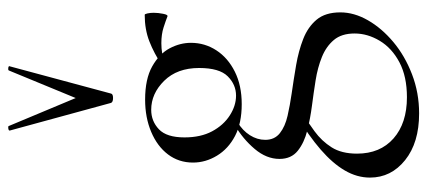

<svg xmlns="http://www.w3.org/2000/svg" viewBox="-310 -460 1052 473"><g transform="rotate(-90 216.5 -224.0)"><path d="M173 282Q101 282 58 247.5Q15 213 15 161Q15 129 32.5 99Q50 69 84 39.5Q118 10 168 -20L178 -9Q153 7 129 24.5Q105 42 89.5 66.5Q74 91 74 129Q74 186 111.5 219Q149 252 213 252Q264 252 299 233.5Q334 215 352 185Q370 155 370 123Q370 91 354 72Q338 53 312 42.5Q286 32 254.5 27Q223 22 192 18Q161 14 131 6.5Q101 -1 81 -17Q61 -33 61 -62Q61 -94 85.5 -123Q110 -152 144 -172L151 -165Q131 -153 119.5 -135Q108 -117 108 -97Q108 -74 124.5 -61Q141 -48 167.5 -42Q194 -36 222 -32Q257 -27 292 -21Q327 -15 356.5 -3.5Q386 8 404 29.5Q422 51 422 88Q422 122 402.5 156Q383 190 349 218.5Q315 247 269.5 264.5Q224 282 173 282ZM196 -155Q149 -155 117.5 -171.5Q86 -188 69 -216Q52 -244 52 -275Q52 -310 72 -336.5Q92 -363 127.5 -378Q163 -393 207 -393Q258 -393 289 -375.5Q320 -358 333.5 -332.5Q347 -307 347 -280Q347 -246 328.5 -217.5Q310 -189 276 -172Q242 -155 196 -155ZM217 -169Q244 -169 264.5 -189.5Q285 -210 285 -260Q285 -314 253.5 -346Q222 -378 182 -378Q154 -378 134 -359Q114 -340 114 -296Q114 -256 129 -228Q144 -200 168 -184.5Q192 -169 217 -169ZM290 -318 291 -351Q321 -371 350.5 -382.5Q380 -394 416 -394Q418 -394 419.5 -387Q421 -380 421 -372Q421 -361 418.5 -348.5Q416 -336 412 -338Q402 -342 385 -347.5Q368 -353 346 -353Q333 -353 321.5 -351Q310 -349 299 -346ZM131 -726Q130 -729 135.5 -730Q141 -731 142 -729L211 -564L279 -729Q281 -731 286 -730Q291 -729 289 -726L222 -477Q221 -472 211 -472Q201 -472 199 -477Z"/></g></svg>

Font: Cormorant Light
Style: Regular
Weight: 400
Version: Version 4.000